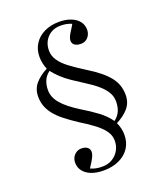

<svg xmlns="http://www.w3.org/2000/svg" viewBox="-156 -816 919 1075"><g transform="rotate(-20 303.5 -279.0)"><path d="M276 155Q233 155 202.5 143Q172 131 155.5 109.5Q139 88 139 60Q139 42 146.5 28Q154 14 167.5 5Q181 -4 199 -4Q221 -4 234 6Q247 16 247 34Q247 45 240.5 59.5Q234 74 224.5 89Q215 104 206 118Q221 125 237.5 128.5Q254 132 276 132Q311 132 336.5 116Q362 100 376 74.5Q390 49 390 19Q390 -12 372 -38Q354 -64 319 -91Q284 -118 233 -149Q191 -177 160 -201.5Q129 -226 109.5 -251Q90 -276 80.5 -302Q71 -328 71 -359Q71 -404 98 -435.5Q125 -467 170 -490Q163 -505 158.5 -525Q154 -545 154 -565Q154 -609 175.5 -642.5Q197 -676 235.5 -694.5Q274 -713 324 -713Q364 -713 394 -701Q424 -689 440.5 -668Q457 -647 457 -618Q457 -601 449.5 -586.5Q442 -572 429 -563.5Q416 -555 397 -555Q375 -555 361.5 -564.5Q348 -574 348 -592Q348 -604 355 -618Q362 -632 372 -647Q382 -662 390 -677Q377 -683 361 -686.5Q345 -690 324 -690Q276 -690 246 -659Q216 -628 216 -580Q216 -549 235 -521Q254 -493 289.5 -466.5Q325 -440 376 -408Q417 -383 447.5 -358.5Q478 -334 497.5 -309.5Q517 -285 526 -258.5Q535 -232 535 -201Q535 -156 508 -124Q481 -92 435 -69Q443 -51 447.5 -32.5Q452 -14 452 6Q452 51 430 84.5Q408 118 368 136.5Q328 155 276 155ZM426 -85Q452 -105 462 -130Q472 -155 472 -185Q472 -214 458 -238.5Q444 -263 416.5 -287.5Q389 -312 346 -339Q308 -363 277 -384Q246 -405 222.5 -427Q199 -449 180 -473Q155 -454 145 -429Q135 -404 135 -375Q135 -353 143 -333Q151 -313 167.5 -293.5Q184 -274 208.5 -254.5Q233 -235 266 -214Q321 -181 361 -151Q401 -121 426 -85Z"/></g></svg>

Font: Literata 60pt Light
Style: Regular
Weight: 300
Designer: Latin by Veronika Burian and Jose Scaglione. Greek by Irene Vlachou. Cyrillic by Vera Evstafieva.
Foundry: TypeTogether
Version: Version 3.103;gftools[0.9.29]